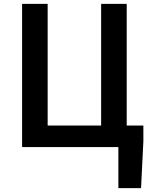

<svg xmlns="http://www.w3.org/2000/svg" viewBox="-20 -759 782 991"><path d="M591 212V0H94V-739H226V-111H502V-739H634V-111H720V-30L708 212Z"/></svg>

Font: Noto Sans JP SemiBold
Style: Regular
Weight: 600
Designer: Ryoko NISHIZUKA  (kana, bopomofo & ideographs); Paul D. Hunt (Latin, Greek & Cyrillic); Sandoll Communications , Soo-you
Foundry: Adobe
Version: Version 2.004-H2;hotconv 1.0.118;makeotfexe 2.5.65603